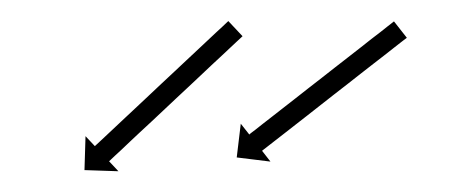

<svg xmlns="http://www.w3.org/2000/svg" viewBox="-20 -422 442 185"><path d="M370.4 -384.4C370.9 -384.8 371.4 -385.2 372 -385.6L359.6 -401.4C359.1 -401 358.6 -400.6 358.1 -400.2C356.6 -399 355.1 -397.9 353.6 -396.7C351.4 -394.9 349.1 -393.1 346.8 -391.3C343.8 -389 340.8 -386.7 337.8 -384.4C334.3 -381.6 330.8 -378.9 327.3 -376.1C323.4 -373.1 319.4 -370 315.5 -366.9C311.3 -363.6 307.1 -360.4 302.9 -357.1C298.6 -353.7 294.2 -350.3 289.9 -346.9C285.6 -343.5 281.2 -340.1 276.9 -336.8C272.7 -333.5 268.5 -330.2 264.3 -326.9C260.4 -323.8 256.4 -320.8 252.5 -317.7C249 -315 245.5 -312.2 242 -309.5C239 -307.1 236 -304.8 233 -302.5C230.7 -300.7 228.4 -298.9 226.2 -297.1C224.7 -296 223.2 -294.8 221.7 -293.7C221.2 -293.2 220.7 -292.8 220.2 -292.4L212 -302.8L208.1 -270.3L240.6 -266.3L232.5 -276.7C233 -277.1 233.5 -277.5 234 -277.9C235.5 -279 237 -280.2 238.5 -281.4C240.8 -283.1 243.1 -284.9 245.3 -286.7C248.3 -289 251.3 -291.4 254.3 -293.7C257.8 -296.4 261.3 -299.2 264.8 -301.9C268.8 -305 272.7 -308.1 276.6 -311.1C280.8 -314.4 285 -317.7 289.2 -321C293.5 -324.4 297.9 -327.8 302.2 -331.2C306.5 -334.5 310.9 -337.9 315.2 -341.3C319.4 -344.6 323.6 -347.9 327.8 -351.2C331.7 -354.2 335.7 -357.3 339.6 -360.4C343.1 -363.1 346.6 -365.9 350.2 -368.6C353.1 -370.9 356.1 -373.3 359.1 -375.6C361.4 -377.4 363.7 -379.2 366 -381C367.4 -382.1 368.9 -383.3 370.4 -384.4ZM212.2 -385.7C212.7 -386.2 213.2 -386.7 213.7 -387.1L200 -401.7C199.5 -401.2 199 -400.8 198.5 -400.3C197.2 -399.1 195.8 -397.8 194.5 -396.5C192.3 -394.5 190.2 -392.6 188.1 -390.6C185.4 -388 182.6 -385.4 179.9 -382.9C176.7 -379.8 173.4 -376.8 170.2 -373.8C166.5 -370.4 162.9 -367 159.3 -363.6C155.4 -359.9 151.6 -356.3 147.7 -352.7C143.7 -349 139.7 -345.2 135.7 -341.5C131.7 -337.7 127.7 -334 123.7 -330.2C119.9 -326.6 116 -323 112.1 -319.3C108.5 -315.9 104.9 -312.6 101.3 -309.2C98 -306.1 94.8 -303.1 91.5 -300C88.8 -297.5 86 -294.9 83.3 -292.3C81.2 -290.4 79.1 -288.4 77 -286.4C75.6 -285.1 74.2 -283.9 72.9 -282.6C72.4 -282.1 71.9 -281.7 71.4 -281.2L62.4 -290.8L61.4 -258.1L94.1 -257L85.1 -266.6C85.6 -267.1 86.1 -267.5 86.6 -268C87.9 -269.3 89.3 -270.5 90.6 -271.8C92.8 -273.8 94.9 -275.8 97 -277.7C99.7 -280.3 102.5 -282.9 105.2 -285.5C108.4 -288.5 111.7 -291.5 114.9 -294.6C118.6 -298 122.2 -301.4 125.8 -304.7C129.7 -308.4 133.5 -312 137.4 -315.6C141.4 -319.4 145.4 -323.1 149.4 -326.9C153.4 -330.6 157.4 -334.4 161.4 -338.1C165.2 -341.7 169.1 -345.4 173 -349C176.6 -352.4 180.2 -355.8 183.8 -359.2C187.1 -362.2 190.3 -365.2 193.6 -368.3C196.3 -370.8 199.1 -373.4 201.8 -376C203.9 -378 206 -379.9 208.1 -381.9C209.5 -383.2 210.9 -384.5 212.2 -385.7Z"/></svg>

Font: FRB American Cursive Just Arrows Semibold
Style: Italic
Weight: 600
Italic angle: -25°
Version: Version 2.0;Modular Font Editor K font №1